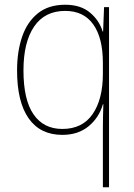

<svg xmlns="http://www.w3.org/2000/svg" viewBox="-20 -558 564 810"><path d="M414 -13Q414 -32 414.5 -63Q415 -94 416 -118H414Q398 -62 354 -25.5Q310 11 243 11Q150 11 101 -58.5Q52 -128 52 -261Q52 -341 73.5 -403.5Q95 -466 140 -502Q185 -538 255 -538Q320 -538 359.5 -505Q399 -472 413 -425H415L419 -528H440V232H414ZM243 -14Q328 -14 371 -77Q414 -140 414 -246V-293Q414 -398 373.5 -455Q333 -512 255 -512Q169 -512 124 -446Q79 -380 79 -261Q79 -137 121.5 -75.5Q164 -14 243 -14Z"/></svg>

Font: Noto Sans Lao Looped SemiCondensed Thin
Style: Regular
Weight: 100
Width: 4
Designer: Mark Frömberg, Ben Mitchell
Foundry: The Fontpad Ltd
Version: Version 1.002; ttfautohint (v1.8.4.7-5d5b)